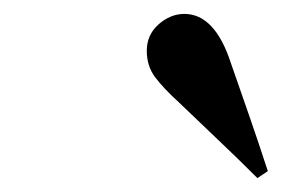

<svg xmlns="http://www.w3.org/2000/svg" viewBox="-20 -798 440 276"><path d="M365 -552 350 -542Q322 -570 293.5 -597Q265 -624 237 -651Q215 -671 203 -687Q191 -703 191 -725Q191 -748 208 -763Q225 -778 245 -778Q289 -778 312 -707Q326 -667 339 -629.5Q352 -592 365 -552Z"/></svg>

Font: DM Serif Display
Style: Italic
Weight: 400
Italic angle: -12°
Designer: Colophon Foundry, Frank Grießhammer
Foundry: Colophon Foundry
Version: Version 5.100; ttfautohint (v1.8.2)